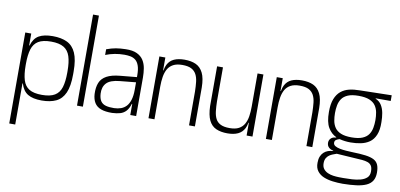

<svg xmlns="http://www.w3.org/2000/svg" viewBox="-102 -1276 4027 1931"><g transform="rotate(10 1911.5 -310.0)"><path d="M68 295V-634H129V-512H133Q155 -587 206.5 -616.5Q258 -646 348 -646Q435 -646 494.5 -617.5Q554 -589 584.5 -520.5Q615 -452 615 -332V-302Q615 -182 584.5 -113.5Q554 -45 494.5 -17Q435 11 348 11Q257 11 206 -20Q155 -51 133 -125H129V295ZM341 -45Q425 -45 471.5 -73Q518 -101 536 -159.5Q554 -218 554 -308V-325Q554 -416 535.5 -474.5Q517 -533 470.5 -561Q424 -589 341 -589Q257 -589 211 -561Q165 -533 147 -474.5Q129 -416 129 -326V-308Q129 -218 147 -159.5Q165 -101 210.5 -73Q256 -45 341 -45Z M708 0V-930H768V0Z M1252 0V-307Q1252 -313 1252 -328Q1252 -343 1252 -360Q1252 -377 1252 -390.5Q1252 -404 1252 -405Q1252 -466 1239 -503Q1226 -540 1203 -558Q1180 -576 1151 -581.5Q1122 -587 1090 -587Q1039 -587 991.5 -578Q944 -569 898 -551V-609Q949 -628 993 -635.5Q1037 -643 1092 -644Q1164 -646 1208 -625Q1252 -604 1274.5 -568Q1297 -532 1304.5 -486.5Q1312 -441 1312 -394V0ZM1068 11Q998 12 953.5 -4.5Q909 -21 887 -57Q865 -93 862 -146Q859 -214 878 -261Q897 -308 947 -335.5Q997 -363 1084 -371L1272 -389V-336L1090 -318Q993 -309 955 -268.5Q917 -228 921 -159Q924 -111 942 -84.5Q960 -58 994.5 -48.5Q1029 -39 1079 -40Q1118 -41 1149.5 -52.5Q1181 -64 1203.5 -88.5Q1226 -113 1239 -154.5Q1252 -196 1252 -257L1270 -113H1248Q1233 -64 1208.5 -37.5Q1184 -11 1149 -1Q1114 9 1068 11Z M1499 -334V-442Q1499 -515 1521.5 -559.5Q1544 -604 1587.5 -623.5Q1631 -643 1694 -643Q1763 -643 1810.5 -621Q1858 -599 1884.5 -545.5Q1911 -492 1912 -398L1852 -345Q1851 -399 1846 -443.5Q1841 -488 1824 -520Q1807 -552 1773.5 -569.5Q1740 -587 1681 -587Q1624 -587 1588 -567.5Q1552 -548 1533 -514Q1514 -480 1506.5 -434Q1499 -388 1499 -334ZM1438 0V-631H1499V-442V0ZM1501 -436 1466 -461V-500H1512ZM1852 0V-360L1912 -403V0Z M2245 12Q2177 12 2129 -9.5Q2081 -31 2055.5 -83.5Q2030 -136 2027 -228V-634H2087V-286Q2088 -233 2093 -188Q2098 -143 2114.5 -110.5Q2131 -78 2165.5 -61Q2200 -44 2258 -44Q2316 -44 2351.5 -63Q2387 -82 2406.5 -116.5Q2426 -151 2433 -197Q2440 -243 2440 -297V-189Q2440 -116 2417.5 -72Q2395 -28 2352 -8Q2309 12 2245 12ZM2427 -130 2437 -195 2472 -170V-130ZM2440 0V-189V-634H2500V0Z M2698 -334V-442Q2698 -515 2720.5 -559.5Q2743 -604 2786.5 -623.5Q2830 -643 2893 -643Q2962 -643 3009.5 -621Q3057 -599 3083.5 -545.5Q3110 -492 3111 -398L3051 -345Q3050 -399 3045 -443.5Q3040 -488 3023 -520Q3006 -552 2972.5 -569.5Q2939 -587 2880 -587Q2823 -587 2787 -567.5Q2751 -548 2732 -514Q2713 -480 2705.5 -434Q2698 -388 2698 -334ZM2637 0V-631H2698V-442V0ZM2700 -436 2665 -461V-500H2711ZM3051 0V-360L3111 -403V0Z M3475 310Q3423 310 3372 303.5Q3321 297 3280 280Q3239 263 3214 230Q3189 197 3190 145Q3190 108 3200.5 82Q3211 56 3229.5 38.5Q3248 21 3272 12.5Q3296 4 3324 2V-2Q3297 -6 3278 -24Q3259 -42 3259 -72Q3259 -86 3265 -99.5Q3271 -113 3286.5 -123.5Q3302 -134 3331 -137V-140Q3279 -164 3246.5 -219Q3214 -274 3214 -378V-379Q3214 -460 3234.5 -511.5Q3255 -563 3291 -592.5Q3327 -622 3375.5 -633.5Q3424 -645 3481 -645L3807 -652V-594H3654V-590Q3693 -574 3714.5 -539.5Q3736 -505 3744 -460Q3752 -415 3752 -369V-368Q3754 -288 3732.5 -237Q3711 -186 3672.5 -159.5Q3634 -133 3584 -123Q3534 -113 3481 -113Q3452 -113 3423.5 -116.5Q3395 -120 3368 -127Q3349 -122 3334 -112.5Q3319 -103 3319 -83Q3319 -62 3338 -50Q3357 -38 3387.5 -32Q3418 -26 3452 -23.5Q3486 -21 3517 -20Q3598 -18 3651.5 -11Q3705 -4 3737 12.5Q3769 29 3782.5 60Q3796 91 3796 140Q3796 190 3776 223Q3756 256 3715.5 274.5Q3675 293 3615 301Q3555 309 3475 310ZM3471 252Q3514 252 3560 249.5Q3606 247 3645.5 236.5Q3685 226 3710 203.5Q3735 181 3735 139Q3735 99 3721.5 79.5Q3708 60 3684 51.5Q3660 43 3626 40L3365 23Q3356 27 3337.5 33Q3319 39 3299 50.5Q3279 62 3265 83.5Q3251 105 3251 139Q3251 175 3268 197Q3285 219 3312 231Q3339 243 3369 247Q3399 251 3426.5 251.5Q3454 252 3471 252ZM3481 -165Q3551 -165 3592.5 -182.5Q3634 -200 3654.5 -230Q3675 -260 3682 -298Q3689 -336 3689 -377Q3689 -418 3682 -456Q3675 -494 3654.5 -524Q3634 -554 3592.5 -571.5Q3551 -589 3481 -589Q3413 -589 3372 -571.5Q3331 -554 3310.5 -524Q3290 -494 3283 -456Q3276 -418 3276 -377Q3276 -336 3283 -298Q3290 -260 3310.5 -230Q3331 -200 3372 -182.5Q3413 -165 3481 -165Z"/></g></svg>

Font: Matangi Light
Style: Regular
Weight: 400
Version: Version 3.002